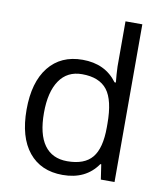

<svg xmlns="http://www.w3.org/2000/svg" viewBox="-85 -831 784 911"><g transform="rotate(10 306.5 -375.0)"><path d="M450.2 -71.8H445.8Q389.6 9.8 277.8 9.8Q172.9 9.8 114.5 -62Q56.2 -133.8 56.2 -266.1Q56.2 -398.4 114.7 -471.7Q173.3 -544.9 277.8 -544.9Q386.7 -544.9 444.8 -465.8H451.2L447.8 -504.4L445.8 -542V-759.8H526.9V0H460.9ZM288.1 -58.1Q371.1 -58.1 408.4 -103.3Q445.8 -148.4 445.8 -249V-266.1Q445.8 -379.9 408 -428.5Q370.1 -477.1 287.1 -477.1Q215.8 -477.1 178 -421.6Q140.1 -366.2 140.1 -265.1Q140.1 -162.6 177.7 -110.4Q215.3 -58.1 288.1 -58.1Z"/></g></svg>

Font: QFn3     
Style: Regular
Weight: 400
Foundry: Ascender Corporation
Version: Version 1.10